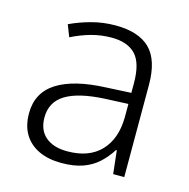

<svg xmlns="http://www.w3.org/2000/svg" viewBox="-87 -625 709 720"><g transform="rotate(15 268.0 -265.5)"><path d="M276 -541Q366 -541 410 -497.5Q454 -454 454 -358V0H411L401 -90H398Q379 -60 354.5 -37.5Q330 -15 295.5 -2.5Q261 10 212 10Q161 10 124 -7.5Q87 -25 67 -58Q47 -91 47 -139Q47 -219 112 -260.5Q177 -302 301 -307L398 -312V-349Q398 -428 366.5 -460.5Q335 -493 274 -493Q233 -493 195 -482.5Q157 -472 119 -453L101 -499Q139 -517 183.5 -529Q228 -541 276 -541ZM308 -265Q207 -260 157 -229.5Q107 -199 107 -139Q107 -90 137.5 -64Q168 -38 222 -38Q306 -38 351.5 -85.5Q397 -133 398 -217V-269Z"/></g></svg>

Font: Noto Sans Khmer Light
Style: Regular
Weight: 300
Version: Version 2.003